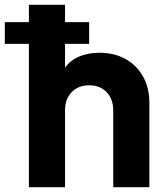

<svg xmlns="http://www.w3.org/2000/svg" viewBox="-65 -777 684 797"><path d="M55 -595H-45V-685H55V-757H205V-685H305V-595H205V-496Q227 -527 264 -542.5Q301 -558 348 -558Q409 -558 456 -532Q503 -506 529 -459Q555 -412 555 -351V0H405V-319Q405 -366 377.5 -394.5Q350 -423 305 -423Q260 -423 232.5 -394.5Q205 -366 205 -319V0H55Z"/></svg>

Font: Eudoxus Sans ExtraBold
Style: Regular
Weight: 800
Designer: Stijn de Vries
Foundry: tokotype
Version: Version 2.005